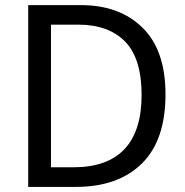

<svg xmlns="http://www.w3.org/2000/svg" viewBox="-20 -734 727 754"><path d="M629.9 -363.8C629.9 -478.5 600.1 -565.9 540 -625C480 -684.1 399.4 -713.9 297.9 -713.9H90.8V0H277.8C388.7 0 475.1 -30.8 537.1 -91.8C599.1 -152.8 629.9 -243.2 629.9 -363.8ZM536.1 -360.8C536.1 -173.3 446.3 -77.1 269 -77.1H180.2V-637.2H287.1C366.2 -637.2 427.7 -615.2 471.2 -570.8C514.6 -526.4 536.1 -456.1 536.1 -360.8Z"/></svg>

Font: Avrile Sans
Style: Regular
Weight: 400
Designer: Monotype Design Team, Google (font), Stefan Peev (BGR Cyrillic), Cristiano Sobral (main changes)
Foundry: The Avrile Sans Project Authors
Version: Version 3.110